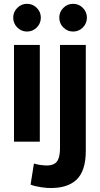

<svg xmlns="http://www.w3.org/2000/svg" viewBox="-20 -732 516 992"><path d="M185.7 -500V0H52.3V-500ZM119.7 -569Q90.3 -569 69.3 -590Q48.3 -611 48.3 -641Q48.3 -670.3 69.3 -691.3Q90.3 -712.3 119.7 -712.3Q149 -712.3 170 -691.3Q191 -670.3 191 -641Q191 -611 170 -590Q149 -569 119.7 -569ZM423.3 -500V47Q423.3 153 373.3 198.3Q323.3 243.7 225 239Q212 238.3 195.2 235.8Q178.3 233.3 162.8 229.7Q147.3 226 138 221.7L155.3 113Q157.3 113.7 170 116.8Q182.7 120 197 121.3Q244.3 128 267.2 109.8Q290 91.7 290 31.7V-500ZM357.7 -569Q328.3 -569 307.3 -590Q286.3 -611 286.3 -641Q286.3 -670.3 307.3 -691.3Q328.3 -712.3 357.7 -712.3Q387 -712.3 408 -691.3Q429 -670.3 429 -641Q429 -611 408 -590Q387 -569 357.7 -569Z"/></svg>

Font: Nata Sans
Style: Regular
Weight: 400
Designer: Daniel Uzquiano Cruz
Version: Version 1.001